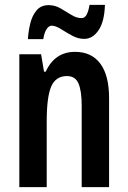

<svg xmlns="http://www.w3.org/2000/svg" viewBox="-20 -765 524 785"><path d="M287 -553Q354 -553 390 -505Q426 -457 426 -363V0H314V-333Q314 -393 301 -423.5Q288 -454 254 -454Q208 -454 189.5 -411.5Q171 -369 171 -269V0H59V-543H148L160 -472H167Q204 -553 287 -553ZM94 -605Q96 -636 103.5 -668Q111 -700 129 -722Q147 -744 179 -744Q205 -744 228 -730.5Q251 -717 272 -704Q293 -691 313 -691Q327 -691 334.5 -705.5Q342 -720 346 -745H409Q407 -677 383 -641.5Q359 -606 324 -606Q299 -606 274.5 -619.5Q250 -633 228.5 -646.5Q207 -660 191 -660Q180 -660 170.5 -646Q161 -632 157 -605Z"/></svg>

Font: Noto Sans ExtraCondensed SemiBold
Style: Regular
Weight: 600
Width: 2
Designer: Monotype Design Team
Foundry: Monotype Imaging Inc.
Version: Version 2.013; ttfautohint (v1.8.4.7-5d5b)